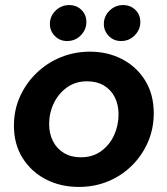

<svg xmlns="http://www.w3.org/2000/svg" viewBox="-20 -726 660 758"><path d="M291 12Q219 12 161 -18Q103 -48 69 -102.5Q35 -157 35 -230Q35 -292 59 -345Q83 -398 124.5 -438Q166 -478 220 -500Q274 -522 335 -522Q406 -522 463 -492Q520 -462 553.5 -407.5Q587 -353 587 -279Q587 -218 564 -165Q541 -112 500.5 -72Q460 -32 406.5 -10Q353 12 291 12ZM299 -105Q346 -105 379.5 -129.5Q413 -154 430.5 -192.5Q448 -231 448 -274Q448 -313 433 -342.5Q418 -372 390 -388.5Q362 -405 324 -405Q278 -405 244.5 -381Q211 -357 192.5 -318.5Q174 -280 174 -236Q174 -199 189 -169Q204 -139 232.5 -122Q261 -105 299 -105ZM458 -564Q429 -564 409.5 -584Q390 -604 390 -631Q390 -662 412.5 -684Q435 -706 466 -706Q495 -706 514.5 -687Q534 -668 534 -639Q534 -609 512 -586.5Q490 -564 458 -564ZM245 -564Q216 -564 196.5 -584Q177 -604 177 -631Q177 -662 199.5 -684Q222 -706 253 -706Q282 -706 301.5 -687Q321 -668 321 -639Q321 -609 299 -586.5Q277 -564 245 -564Z"/></svg>

Font: MuseoModerno Thin SemiBold
Style: Italic
Weight: 600
Italic angle: -9°
Version: Version 1.003